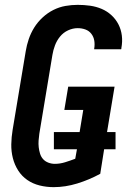

<svg xmlns="http://www.w3.org/2000/svg" viewBox="-20 -763 540 791"><path d="M201 8Q171 8 143 1Q115 -6 92.5 -21.5Q70 -37 55 -60.5Q40 -84 33 -111.5Q26 -139 26.5 -168.5Q27 -198 32 -228L86 -552Q90 -577 98.5 -602Q107 -627 121 -649.5Q135 -672 155.5 -691Q176 -710 200 -722Q224 -734 249.5 -738.5Q275 -743 300 -743Q326 -743 351 -739.5Q376 -736 398.5 -726.5Q421 -717 439 -700.5Q457 -684 468 -662.5Q479 -641 482 -616Q485 -591 480 -565Q480 -564 480 -562.5Q480 -561 479 -560H368Q368 -560 368 -561Q368 -562 368 -562Q371 -579 368.5 -595Q366 -611 356.5 -623.5Q347 -636 332 -641.5Q317 -647 300 -647Q280 -647 260.5 -638Q241 -629 227.5 -612.5Q214 -596 206.5 -576Q199 -556 196 -537L142 -212Q140 -198 139 -184Q138 -170 139.5 -156.5Q141 -143 145 -130Q149 -117 157.5 -107.5Q166 -98 179 -93Q192 -88 206 -88Q227 -88 248 -94.5Q269 -101 290 -109L297 -148H202V-219H308L323 -310H245L261 -406H452L421 -219H456V-148H409L393 -47Q347 -22 298 -7Q249 8 201 8Z"/></svg>

Font: Iosevka SS04 Oblique
Style: Bold
Weight: 700
Italic angle: -9°
Monospace: yes
Designer: Belleve Invis
Foundry: Belleve Invis
Version: Version 19.0.0; ttfautohint (v1.8.4)